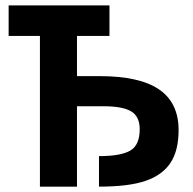

<svg xmlns="http://www.w3.org/2000/svg" viewBox="-20 -696 718 716"><path d="M388.2 -562H267.1V-412.1H351.1Q501 -412.1 573.5 -362.3Q646 -312.5 646 -210.9Q646 -134.3 615.7 -88.6Q585.4 -43 522.7 -21.5Q460 0 349.1 0V-113.8Q430.2 -113.8 465.6 -134.3Q501 -154.8 501 -213.9Q501 -261.7 469 -280.8Q437 -299.8 365.2 -299.8H267.1V0H128.9V-562H12.2V-675.8H388.2Z"/></svg>

Font: Clear Sans
Style: Bold
Weight: 700
Foundry: Intel Corporation
Version: Version 1.00